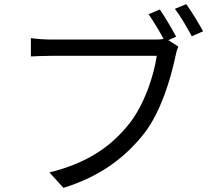

<svg xmlns="http://www.w3.org/2000/svg" viewBox="-20 -877 1040 932"><path d="M884 -857 829 -834C856 -799 889 -742 911 -701L966 -725C945 -763 909 -823 884 -857ZM846 -651 797 -682 835 -699C815 -737 779 -797 756 -831L701 -808C724 -776 753 -727 774 -688C758 -685 744 -685 731 -685C686 -685 287 -685 230 -685C197 -685 157 -688 130 -692V-603C155 -604 190 -606 229 -606C287 -606 683 -606 741 -606C727 -510 681 -371 610 -280C526 -173 414 -88 220 -40L288 35C471 -22 590 -115 682 -232C761 -335 809 -496 831 -601C835 -621 839 -637 846 -651Z"/></svg>

Font: Source Han Sans KR
Style: Regular
Weight: 400
Designer: Ryoko NISHIZUKA 西塚涼子 (kana, bopomofo & ideographs); Paul D. Hunt (Latin, Greek & Cyrillic); Sandoll Communications 산돌커뮤니
Foundry: Adobe
Version: Version 2.004;hotconv 1.0.118;makeotfexe 2.5.65603